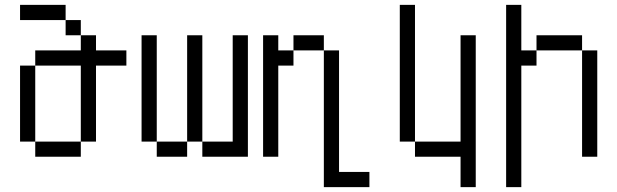

<svg xmlns="http://www.w3.org/2000/svg" viewBox="-20 -645 2540 790"><path d="M500 -375V-437.5H375V-500H312.5V-437.5H125V-375H62.5V-62.5H125V0H312.5V-62.5H125V-375H312.5V-62.5H375V-375ZM312.5 -500V-562.5H250V-500ZM250 -562.5V-625H62.5V-562.5Z M625 -62.5V0H750V-62.5ZM625 -62.5V-500H562.5V-62.5ZM750 -62.5H812.5V0H1000Q1000 0 1000 -500H937.5V-62.5H812.5V-500H750Z M1500 125V62.5H1375Q1375 62.5 1375 -437.5H1312.5V125ZM1062.5 -500Q1062.5 -500 1062.5 0H1125Q1125 0 1125 -375H1187.5V-437.5H1125V-500ZM1187.5 -437.5H1312.5V-500H1187.5Z M1875 0Q1875 0 1875 125H1937.5Q1937.5 125 1937.5 -500H1875V-62.5H1687.5V0ZM1687.5 -62.5V-625H1625V-62.5Z M2062.5 -625Q2062.5 -625 2062.5 125H2125Q2125 125 2125 -375H2187.5V-437.5H2125V-625ZM2375 -437.5V0H2437.5V-437.5ZM2187.5 -437.5H2375V-500H2187.5Z"/></svg>

Font: Unifont
Style: Regular
Weight: 500
Version: Version 15.1.04